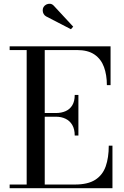

<svg xmlns="http://www.w3.org/2000/svg" viewBox="-20 -995 658 1015"><path d="M31 0V-19.5H121V-730.5H31V-750H564.5V-545H545Q545 -598.5 529.8 -640.5Q514.5 -682.5 479.8 -706.5Q445 -730.5 386.5 -730.5H216.5V-19.5H376Q444.5 -19.5 483.5 -44.5Q522.5 -69.5 538.8 -115.5Q555 -161.5 555 -225H574.5V0ZM375 -278.5Q375 -312 362.2 -334Q349.5 -356 327 -367Q304.5 -378 276 -378H192.5V-397.5H276Q304.5 -397.5 327 -407.5Q349.5 -417.5 362.2 -438.5Q375 -459.5 375 -493H394.5V-278.5ZM355 -840.5 223.5 -908.5Q215.5 -913 210.8 -921.2Q206 -929.5 205.8 -939.5Q205.5 -949.5 210 -957.5Q215 -966 224.5 -971Q234 -976 245.2 -975Q256.5 -974 266 -963L367 -854Z"/></svg>

Font: Bodoni Moda
Style: Regular
Weight: 400
Designer: Owen Earl
Foundry: indestructible type
Version: Version 2.005